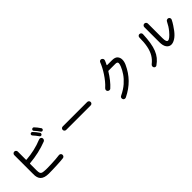

<svg xmlns="http://www.w3.org/2000/svg" viewBox="272 -2106 3456 3456"><g transform="rotate(-45 2000.0 -378.5)"><path d="M895 -663Q900 -657 900 -647Q900 -628 885 -619Q877 -614 868 -614Q851 -614 842 -629Q826 -653 805.5 -679.5Q785 -706 766 -725Q756 -735 756 -747Q756 -760 766 -768Q775 -778 789 -778Q802 -778 811 -769Q831 -750 852 -722.5Q873 -695 895 -663ZM767 -586Q751 -609 729 -637Q707 -665 689 -684Q679 -694 679 -708Q679 -718 687 -728Q697 -738 711 -738Q724 -738 733 -729Q755 -707 778 -678Q801 -649 820 -620Q825 -614 825 -604Q825 -585 810 -576Q804 -571 794 -571Q776 -571 767 -586ZM776 -98Q796 -100 811 -87.5Q826 -75 826 -55Q826 -37 815 -23.5Q804 -10 787 -8Q755 -4 708.5 -0.5Q662 3 609.5 5Q557 7 505.5 8.5Q454 10 410 10Q301 9 252 -38.5Q203 -86 207 -189V-666Q207 -685 220.5 -698Q234 -711 252 -711Q271 -711 284 -697.5Q297 -684 297 -666V-460Q297 -451 306 -452Q416 -461 517.5 -484Q619 -507 724 -550Q732 -553 740 -553Q757 -553 770.5 -541Q784 -529 784 -508Q784 -494 775.5 -481Q767 -468 753 -463Q649 -423 537 -397.5Q425 -372 306 -362Q297 -361 297 -352V-188Q297 -139 307 -117Q317 -95 342 -88.5Q367 -82 411 -80Q422 -79 434.5 -79Q447 -79 461 -79Q509 -79 567 -81.5Q625 -84 681 -88Q737 -92 776 -98Z M1812 -326H1188Q1170 -326 1157 -339Q1144 -352 1144 -370Q1144 -389 1157 -401.5Q1170 -414 1188 -414H1812Q1830 -414 1843 -401Q1856 -388 1856 -370Q1856 -351 1843 -338.5Q1830 -326 1812 -326Z M2531 -641Q2530 -639 2530 -636Q2530 -630 2538 -630H2658Q2735 -630 2767 -594Q2799 -558 2799 -506Q2799 -455 2774 -400Q2710 -259 2608 -154.5Q2506 -50 2360 21Q2352 25 2340 25Q2327 25 2316 18.5Q2305 12 2300 -1Q2296 -9 2296 -19Q2296 -49 2323 -62Q2431 -114 2503 -177.5Q2575 -241 2620 -307.5Q2665 -374 2690 -436Q2708 -481 2708 -504Q2708 -524 2695 -532.5Q2682 -541 2656 -541H2482Q2476 -541 2471 -535Q2428 -464 2376.5 -399Q2325 -334 2275 -290Q2264 -280 2247 -280Q2225 -280 2210 -297Q2200 -310 2200 -325Q2200 -347 2217 -362Q2261 -401 2301.5 -450.5Q2342 -500 2377 -553.5Q2412 -607 2439 -658.5Q2466 -710 2482 -753Q2487 -766 2498.5 -774Q2510 -782 2523 -782Q2527 -782 2531 -781Q2535 -780 2539 -778Q2553 -772 2561 -760Q2569 -748 2569 -734Q2569 -726 2566 -718Q2559 -699 2550 -680Q2541 -661 2531 -641Z M3823 -211Q3769 -141 3714.5 -106.5Q3660 -72 3614 -72Q3560 -72 3525 -119.5Q3490 -167 3491 -260V-639Q3491 -658 3504 -671.5Q3517 -685 3536 -685Q3556 -685 3569 -671.5Q3582 -658 3582 -639V-269Q3582 -166 3623 -166Q3666 -166 3754 -271Q3809 -337 3851 -423Q3857 -436 3869.5 -443Q3882 -450 3895 -450Q3903 -450 3912 -447Q3925 -441 3932 -429.5Q3939 -418 3939 -405Q3939 -395 3935 -387Q3910 -337 3881 -293.5Q3852 -250 3823 -211ZM3157 2Q3147 9 3135 9Q3111 9 3099 -12Q3093 -23 3093 -35Q3093 -57 3112 -73Q3178 -124 3218 -191Q3258 -258 3277 -350.5Q3296 -443 3296 -570Q3296 -588 3308.5 -601Q3321 -614 3339 -614Q3359 -614 3372.5 -600.5Q3386 -587 3385 -567Q3380 -449 3365.5 -360.5Q3351 -272 3324.5 -205.5Q3298 -139 3257 -89Q3216 -39 3157 2Z"/></g></svg>

Font: Kiwi Maru Medium
Style: Regular
Weight: 500
Designer: Hiroki-Chan
Version: Version 1.100